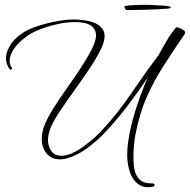

<svg xmlns="http://www.w3.org/2000/svg" viewBox="-20 -655 792 800"><path d="M596 125Q571 125 553.5 110.5Q536 96 525 72Q517 52 513.5 32Q510 12 510 -8Q510 -33 513 -57Q521 -119 543 -190.5Q565 -262 595 -331Q556 -273 513 -216Q470 -159 411 -96Q393 -77 359 -49.5Q325 -22 287 -5Q254 9 231 9Q194 9 174 -15.5Q154 -40 154 -76Q154 -100 163 -127Q175 -159 200 -199.5Q225 -240 256 -283.5Q287 -327 315 -369.5Q343 -412 361.5 -448Q380 -484 380 -508Q380 -532 360 -547.5Q340 -563 292 -563Q258 -563 219.5 -554.5Q181 -546 147.5 -533Q114 -520 95 -506Q55 -478 37.5 -450.5Q20 -423 20 -402Q20 -385 29 -373Q30 -372 30 -370Q30 -367 26.5 -365Q23 -363 20 -367Q5 -387 5 -412Q5 -436 20.5 -463.5Q36 -491 72 -516Q94 -532 136 -546Q178 -560 225.5 -568Q273 -576 309 -573Q368 -568 392 -549.5Q416 -531 416 -505Q416 -480 397 -443Q378 -406 348.5 -362.5Q319 -319 287.5 -275Q256 -231 229.5 -191.5Q203 -152 191 -123Q180 -96 180 -72Q180 -45 194 -25.5Q208 -6 236 -6Q256 -6 279 -16Q304 -27 328.5 -45Q353 -63 373 -81Q393 -99 402 -109Q470 -182 524.5 -262.5Q579 -343 638 -422L641 -426Q652 -446 662.5 -464.5Q673 -483 683 -499Q690 -510 697.5 -520Q705 -530 713 -540Q716 -543 727 -539Q738 -535 746.5 -528Q755 -521 750 -514Q701 -442 660.5 -379Q620 -316 590.5 -248.5Q561 -181 544 -93Q541 -76 538.5 -51Q536 -26 536 0Q536 17 537.5 33.5Q539 50 543 62Q551 87 567.5 98Q584 109 610 109H613Q624 109 624 115Q624 123 610 124Q606 125 602.5 125Q599 125 596 125ZM509 -613Q505 -613 501.5 -618.5Q498 -624 498 -628L499 -629Q508 -632 526.5 -633Q545 -634 563.5 -634.5Q582 -635 591 -635Q601 -635 618.5 -634Q636 -633 654 -632Q672 -631 682 -629Q691 -628 691 -624Q691 -620 677 -619Q664 -618 641 -616.5Q618 -615 592 -614.5Q566 -614 543.5 -613.5Q521 -613 509 -613Z"/></svg>

Font: Waterfall
Style: Regular
Weight: 400
Designer: Robert E. Leuschke
Foundry: Robert E. Leuschke
Version: Version 1.010; ttfautohint (v1.8.3)